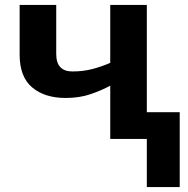

<svg xmlns="http://www.w3.org/2000/svg" viewBox="-20 -566 766 782"><path d="M60 -546H209V-346Q209 -275 275 -275Q318 -275 355 -284.5Q392 -294 429 -310V-546H578V-109H712V196H578V0H429V-217Q394 -198 349 -182.5Q304 -167 247 -167Q162 -167 111 -210Q60 -253 60 -343Z"/></svg>

Font: BC Sans
Style: Bold
Weight: 700
Designer: Monotype Design Team
Province of B.C.
Foundry: Monotype Imaging Inc.
Version: Version 2.000;GOOG;noto-source:20170915:90ef993387c0